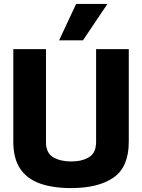

<svg xmlns="http://www.w3.org/2000/svg" viewBox="-20 -951 726 981"><path d="M48 -227V-700H215V-225Q215 -169 252 -147.5Q289 -126 343 -126Q399 -126 435 -148Q471 -170 471 -225V-700H638V-227Q638 -98 560.5 -44Q483 10 343 10Q250 10 184 -13.5Q118 -37 83 -89Q48 -141 48 -227ZM282 -745 369 -931H529L404 -745Z"/></svg>

Font: Georama
Style: Bold
Weight: 700
Designer: Jean-Baptiste Levee
Foundry: Production Type
Version: Version 1.000